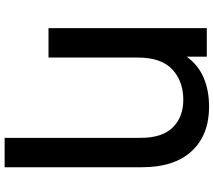

<svg xmlns="http://www.w3.org/2000/svg" viewBox="-68 -682 944 849"><g transform="rotate(90 404.5 -258.0)"><path d="M590 194V-408Q590 -503 544 -549.5Q498 -596 422 -596Q339 -596 287 -547Q235 -498 235 -395V0H105V-700H231V-611Q268 -662 324 -686Q380 -710 453 -710Q577 -710 648.5 -633.5Q720 -557 720 -413V194Z"/></g></svg>

Font: Montserrat SemiBold
Style: Regular
Weight: 600
Designer: Julieta Ulanovsky
Foundry: Julieta Ulanovsky
Version: Version 9.000; ttfautohint (v1.8.4.7-5d5b)